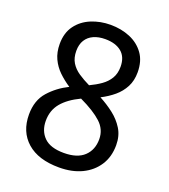

<svg xmlns="http://www.w3.org/2000/svg" viewBox="-135 -823 820 930"><g transform="rotate(20 275.5 -357.5)"><path d="M276 10Q169 10 110.5 -41.5Q52 -93 52 -182Q52 -255 92.5 -300.5Q133 -346 190 -374Q158 -395 132 -420Q106 -445 90.5 -478Q75 -511 75 -554Q75 -611 103 -649Q131 -687 177 -706Q223 -725 276 -725Q331 -725 376.5 -706Q422 -687 449.5 -649Q477 -611 477 -553Q477 -510 460 -477.5Q443 -445 414.5 -421Q386 -397 349 -378Q387 -358 421.5 -331.5Q456 -305 478 -269.5Q500 -234 500 -186Q500 -126 471.5 -82Q443 -38 393 -14Q343 10 276 10ZM274 -64Q343 -64 378 -97Q413 -130 413 -185Q413 -235 375 -270Q337 -305 263 -340Q202 -311 170.5 -273Q139 -235 139 -181Q139 -129 171.5 -96.5Q204 -64 274 -64ZM277 -414Q309 -429 334.5 -447Q360 -465 375 -490Q390 -515 390 -550Q390 -600 359.5 -625.5Q329 -651 275 -651Q241 -651 215.5 -639.5Q190 -628 176 -605.5Q162 -583 162 -550Q162 -514 177 -489.5Q192 -465 218 -447.5Q244 -430 277 -414Z"/></g></svg>

Font: hexlgurmukhi05
Style: Book
Weight: 400
Designer: Jelle Bosma - Monotype Design Team
Foundry: Monotype Imaging Inc.
Version: Version 2.003